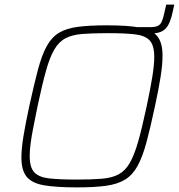

<svg xmlns="http://www.w3.org/2000/svg" viewBox="-20 -806 777 834"><path d="M568 -660 574 -688H631Q654 -688 665.5 -693.5Q677 -699 683 -713Q689 -727 694 -751L702 -786H737L731 -758Q725 -729 717 -710Q709 -691 697.5 -680Q686 -669 669 -664.5Q652 -660 627 -660ZM315 8Q225 8 172 -1Q119 -10 96 -38Q73 -66 73 -122Q73 -160 82 -215Q91 -270 107 -344Q128 -440 145 -504Q162 -568 183.5 -606.5Q205 -645 237 -664Q269 -683 319 -689.5Q369 -696 444 -696Q534 -696 587 -686.5Q640 -677 663 -649Q686 -621 686 -564Q686 -525 677.5 -471.5Q669 -418 653 -344Q633 -250 616 -187Q599 -124 577.5 -85Q556 -46 523.5 -26Q491 -6 440.5 1Q390 8 315 8ZM312 -26Q377 -26 421 -29.5Q465 -33 494 -48Q523 -63 543 -97Q563 -131 580 -190.5Q597 -250 617 -344Q633 -419 641.5 -471.5Q650 -524 650 -559Q650 -609 630 -630.5Q610 -652 565.5 -657Q521 -662 447 -662Q382 -662 338 -658.5Q294 -655 265 -640Q236 -625 216 -591Q196 -557 179.5 -497.5Q163 -438 143 -344Q133 -294 125 -254Q117 -214 113 -183Q109 -152 109 -128Q109 -79 129 -57.5Q149 -36 194 -31Q239 -26 312 -26Z"/></svg>

Font: Saira Thin Thin
Style: Italic
Weight: 250
Italic angle: -12°
Version: Version 1.101